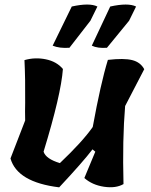

<svg xmlns="http://www.w3.org/2000/svg" viewBox="-20 -804 649 824"><path d="M599 -507 517 -349Q505 -205 510 -14Q477 5 426.5 -2.5Q376 -10 342 -40L389 -153L377 -163Q336 -109 234 0Q54 -22 25 -124L88 -287Q87 -326 88 -363Q89 -466 85 -546Q130 -559 176.5 -549.5Q223 -540 250 -508Q242 -398 167 -153Q177 -122 237 -104Q334 -196 378 -259Q412 -446 443 -547Q512 -555 547.5 -546Q583 -537 599 -507ZM368 -715 278 -599Q235 -596 206 -608L288 -776Q364 -793 398 -776ZM534 -715 439 -599Q399 -596 374 -608L453 -776Q530 -793 564 -776Z"/></svg>

Font: Tillana SemiBold
Style: Regular
Weight: 600
Designer: Lipi Raval (Devanagari, Latin), Jonny Pinhorn (Latin)
Foundry: Indian Type Foundry
Version: Version 2.003;PS 1.0;hotconv 1.0.79;makeotf.lib2.5.61930; tt